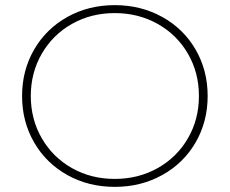

<svg xmlns="http://www.w3.org/2000/svg" viewBox="-20 -724 895 748"><path d="M66 -350Q66 -450 113 -531Q160 -612 242.5 -658Q325 -704 427 -704Q529 -704 612 -658Q695 -612 742 -531Q789 -450 789 -350Q789 -250 742 -169Q695 -88 612 -42Q529 4 427 4Q325 4 242.5 -42Q160 -88 113 -169Q66 -250 66 -350ZM755 -350Q755 -441 712 -515Q669 -589 594 -631Q519 -673 427 -673Q335 -673 260.5 -631Q186 -589 143 -515Q100 -441 100 -350Q100 -259 143 -185Q186 -111 260.5 -69Q335 -27 427 -27Q519 -27 594 -69Q669 -111 712 -185Q755 -259 755 -350Z"/></svg>

Font: Montserrat Alternates ExLight
Style: Regular
Weight: 275
Designer: Julieta Ulanovsky
Foundry: Julieta Ulanovsky
Version: Version 7.200